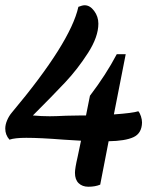

<svg xmlns="http://www.w3.org/2000/svg" viewBox="-26 -700 589 730"><path d="M387 -163 355 2Q336 10 310 10Q287 10 273 -3.5Q259 -17 259 -43Q259 -60 269 -103L282 -165L216 -169Q127 -176 74 -176Q30 -176 10 -169Q-6 -187 -6 -211Q-6 -226 1 -242.5Q8 -259 19 -272Q242 -538 272 -674Q287 -680 296 -680Q316 -680 332 -658.5Q348 -637 348 -610Q348 -560 308.5 -498.5Q269 -437 222 -387Q175 -337 99 -261Q132 -258 163 -258Q185 -258 225 -260L281 -261H301L316 -336Q377 -416 418 -494H452L407 -265Q478 -270 500 -277Q506 -270 510 -257.5Q514 -245 514 -234Q513 -193 481.5 -178.5Q450 -164 387 -163Z"/></svg>

Font: Sansita SW
Style: Italic
Weight: 400
Italic angle: -11°
Designer: Pablo Cosgaya
Foundry: Omnibus-Type
Version: Version 1.000